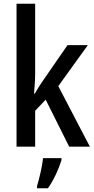

<svg xmlns="http://www.w3.org/2000/svg" viewBox="-20 -780 502 1021"><path d="M167 -392V-760H68V0H167V-191L223 -250L348 0H458L290 -322L447 -540H339L209 -352C195 -332 177 -304 165 -282H161C164 -317 167 -356 167 -392ZM307 71V61H209C205 102 188 174 177 209V221H235C265 179 293 118 307 71Z"/></svg>

Font: Noto Sans Thai Looped Condensed Medium
Style: Regular
Weight: 500
Width: 3
Designer: Sasikarn Vongin, Ben Mitchell
Foundry: The Fontpad Ltd
Version: Version 1.001